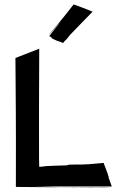

<svg xmlns="http://www.w3.org/2000/svg" viewBox="-20 -846 562 871"><path d="M242 -734C248 -740 254 -747 258 -752L204 -683C201 -682 209 -680 214 -676H212C216 -674 216 -673 214 -674C215 -673 216 -673 216 -673L215 -672C226 -667 237 -661 248 -658C259 -654 251 -658 266 -651H267C268 -654 268 -654 269 -655C275 -662 290 -675 288 -676C293 -681 293 -682 298 -688C339 -731 373 -765 400 -793C352 -813 364 -807 314 -826L278 -780C223 -712 209 -699 201 -686C208 -693 244 -736 261 -757ZM471 -45C470 -48 473 -41 475 -39C468 -56 468 -57 471 -50L468 -58L470 -54L450 -107L440 -106C341 -96 341 -101 294 -99C286 -98 287 -97 284 -96C251 -95 178 -93 180 -91C163 -90 160 -89 158 -89C157 -101 157 -114 157 -251V-353L158 -625L50 -583C51 -412 53 -315 52 -7V2C493 5 432 6 486 4C472 4 345 3 234 3C234 2 202 2 138 0H486C491 7 479 -21 471 -45Z"/></svg>

Font: HIVNotRetro
Style: Regular
Weight: 400
Designer: Feorag
Foundry: Feorag
Version: Version 1.000;PS 001.000;hotconv 1.0.88;makeotf.lib2.5.64775